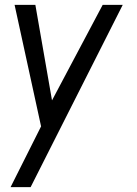

<svg xmlns="http://www.w3.org/2000/svg" viewBox="-20 -520 565 790"><path d="M402.5 -500H485L106 250H23.5L149 0L40 -500H125.5L194 -107Z"/></svg>

Font: Urbanist
Style: Italic
Weight: 400
Italic angle: -8°
Designer: Corey Hu
Foundry: Corey Hu
Version: Version 1.330; ttfautohint (v1.8.4.7-5d5b)